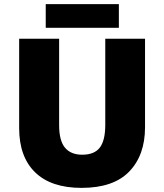

<svg xmlns="http://www.w3.org/2000/svg" viewBox="-20 -902 797 932"><path d="M684 -284Q684 -149 607.5 -69.5Q531 10 376 10Q228 10 150.5 -65.5Q73 -141 73 -280V-714H267V-295Q267 -219 295.5 -185Q324 -151 379 -151Q438 -151 464.5 -185.5Q491 -220 491 -296V-714H684ZM557 -882V-767H202V-882Z"/></svg>

Font: Noto Sans Khmer UI Black
Style: Regular
Weight: 900
Designer: Danh Hong and the Monotype Design Team
Foundry: Monotype Imaging Inc.
Version: Version 2.002; ttfautohint (v1.8.4.7-5d5b)